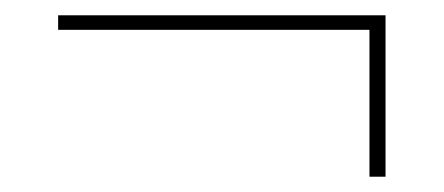

<svg xmlns="http://www.w3.org/2000/svg" viewBox="-20 -335 580 251"><path d="M463 -104V-296H56V-315H484V-104Z"/></svg>

Font: IBM Plex Sans Condensed Thin
Style: Regular
Weight: 100
Width: 3
Designer: Mike Abbink, Paul van der Laan, Pieter van Rosmalen
Foundry: Bold Monday
Version: Version 1.3